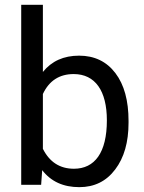

<svg xmlns="http://www.w3.org/2000/svg" viewBox="-20 -770 601 800"><path d="M515.6 -266.1C515.6 -350.6 497.6 -417 460.9 -465.3C424.3 -513.7 373.5 -538.1 309.6 -538.1C245.6 -538.1 195.3 -515.6 158.7 -470.2V-750H68.4V0H151.4L155.8 -61C192.4 -13.7 243.7 9.8 310.5 9.8C373 9.8 422.9 -14.6 460 -64C497.1 -112.8 515.6 -177.7 515.6 -258.3ZM425.3 -268.6C425.3 -133.8 374.5 -66.9 288.1 -66.9C229.5 -66.9 186.5 -94.7 158.7 -149.9V-378.4C184.6 -433.6 227.5 -461.4 287.1 -461.4C376.5 -461.4 425.3 -391.6 425.3 -268.6Z"/></svg>

Font: Roboto
Style: Regular
Weight: 400
Designer: Google
Version: Version 2.137; 2017